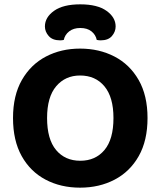

<svg xmlns="http://www.w3.org/2000/svg" viewBox="-20 -848 740 885"><path d="M660 -304Q660 -200 619.5 -128.5Q579 -57 508.5 -20Q438 17 349 17Q260 17 190 -20Q120 -57 80 -128.5Q40 -200 40 -304Q40 -408 81 -479.5Q122 -551 192 -587.5Q262 -624 349 -624Q437 -624 507.5 -587.5Q578 -551 619 -479.5Q660 -408 660 -304ZM503 -304Q503 -400 461.5 -450Q420 -500 349 -500Q281 -500 239 -450.5Q197 -401 197 -304Q197 -206 238.5 -156.5Q280 -107 350 -107Q420 -107 461.5 -156.5Q503 -206 503 -304ZM350 -719Q319 -719 299 -703.5Q279 -688 274 -664Q270 -663 266 -662.5Q262 -662 257 -662Q222 -662 204.5 -682Q187 -702 187 -726Q187 -768 229 -798Q271 -828 350 -828Q429 -828 471 -798Q513 -768 513 -726Q513 -702 496 -682Q479 -662 444 -662Q440 -662 435.5 -662.5Q431 -663 426 -664Q421 -688 401.5 -703.5Q382 -719 350 -719Z"/></svg>

Font: Baloo Bhaijaan 2
Style: Bold
Weight: 700
Designer: Sanskriti Dholi, Noopur Datye and Ek Type
Foundry: Ek Type
Version: Version 1.701